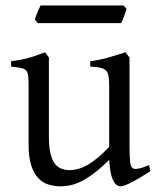

<svg xmlns="http://www.w3.org/2000/svg" viewBox="-20 -657 570 692"><path d="M522 -40Q503.9 -28.3 487.3 -18.3Q470.7 -8.3 456.5 -1Q442.4 6.3 431.6 10.5Q420.9 14.6 415 14.6Q397.9 14.6 387.2 -8.1Q376.5 -30.8 373.5 -81.1Q343.3 -50.8 318.1 -32Q293 -13.2 271.7 -2.9Q250.5 7.3 232.7 11Q214.8 14.6 199.2 14.6Q176.3 14.6 155.3 8.3Q134.3 2 118.2 -14.9Q102.1 -31.7 92.5 -61Q83 -90.3 83 -136.2V-347.2Q83 -370.6 81.5 -383.5Q80.1 -396.5 74 -403.1Q67.9 -409.7 55.2 -412.1Q42.5 -414.6 20 -417V-436.5Q37.6 -438.5 53 -441.4Q68.4 -444.3 82.8 -448.2Q97.2 -452.1 111.8 -457.3Q126.5 -462.4 142.6 -468.8L156.2 -449.7V-163.1Q156.2 -128.9 161.4 -106Q166.5 -83 176 -69.3Q185.5 -55.7 199.5 -49.8Q213.4 -43.9 231 -43.9Q246.6 -43.9 262.9 -48.6Q279.3 -53.2 296.6 -63.2Q314 -73.2 333 -89.1Q352.1 -105 373.5 -127.9V-347.2Q373.5 -369.1 371.3 -382.3Q369.1 -395.5 361.8 -402.8Q354.5 -410.2 341.1 -413.1Q327.6 -416 305.2 -417V-436.5Q340.3 -440.9 372.6 -450.2Q404.8 -459.5 432.1 -468.8L446.8 -449.7V-124Q446.8 -93.8 449 -74.7Q451.2 -55.7 458 -50.8Q463.9 -46.9 478 -49.1Q492.2 -51.3 517.1 -62ZM436 -625.5Q435.1 -620.1 432.6 -613Q430.2 -606 427.2 -598.9Q424.3 -591.8 421.6 -585Q418.9 -578.1 417 -573.7H116.7L106 -585.9Q106.9 -591.3 109.4 -598.1Q111.8 -605 114.7 -612.1Q117.7 -619.1 120.6 -625.7Q123.5 -632.3 126 -637.2H425.3Z"/></svg>

Font: Gentium Plus Am
Style: Regular
Weight: 400
Designer: J. Victor Gaultney, Annie Olsen, Iska Routamaa, Becca Hirsbrunner
Foundry: SIL International
Version: Version 5.000